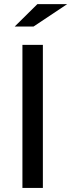

<svg xmlns="http://www.w3.org/2000/svg" viewBox="-20 -920 349 940"><path d="M189.9 -700.2V0H89.8V-700.2ZM163.1 -899.9H309.1L144 -790H51.8Z"/></svg>

Font: Aldrich
Style: Regular
Weight: 400
Designer: Matthew Desmond
Foundry: Matthew Desmond
Version: Version 1.001 2011